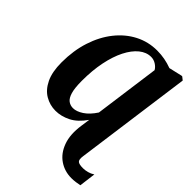

<svg xmlns="http://www.w3.org/2000/svg" viewBox="-278 -890 1280 1280"><g transform="rotate(45 362.0 -250.0)"><path d="M633 253.5Q569 253.5 518.5 219.2Q468 185 443.8 118.8Q419.5 52.5 433.5 -42L442.5 -105.5Q398.5 -42 346 -15.5Q293.5 11 240.5 11Q187 11 141.5 -15.8Q96 -42.5 68.5 -99.5Q41 -156.5 41 -246Q41 -357.5 71.2 -450.5Q101.5 -543.5 155.5 -611.2Q209.5 -679 281.2 -716Q353 -753 436.5 -753Q473.5 -753 508.2 -746.5Q543 -740 576.5 -727.5L669.5 -749H676L698 -731.5L585 95.5Q580 130 591.8 141Q603.5 152 641 152Q660.5 152 682.5 146.2Q704.5 140.5 724 127.5L709 244.5Q693.5 248 672.5 250.8Q651.5 253.5 633 253.5ZM310.5 -84Q343 -84 381.2 -109Q419.5 -134 453.5 -186L516.5 -648Q506 -667 484.2 -680.8Q462.5 -694.5 438 -694.5Q393.5 -694.5 354.5 -662.8Q315.5 -631 286 -572.8Q256.5 -514.5 240 -434Q223.5 -353.5 223.5 -255.5Q223.5 -187.5 234.5 -150.2Q245.5 -113 265.2 -98.5Q285 -84 310.5 -84Z"/></g></svg>

Font: Merriweather 28pt Black
Style: Italic
Weight: 900
Italic angle: -7.8°
Version: Version 2.101